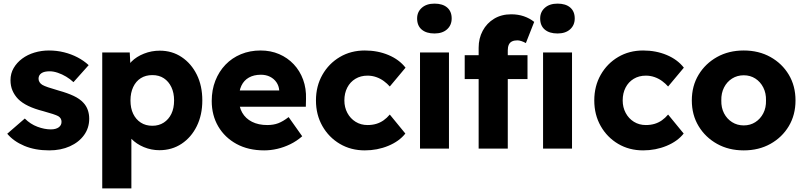

<svg xmlns="http://www.w3.org/2000/svg" viewBox="-20 -821 4445 1061"><path d="M20 -82 117 -166Q148 -135 187 -120.5Q226 -106 261 -106Q275 -106 286 -109Q297 -112 304.5 -117.5Q312 -123 316 -130.5Q320 -138 320 -148Q320 -168 302 -179Q293 -184 272 -191Q251 -198 218 -207Q171 -219 136.5 -235.5Q102 -252 80 -274Q60 -295 49 -320.5Q38 -346 38 -378Q38 -415 55.5 -445Q73 -475 102.5 -497Q132 -519 170.5 -530.5Q209 -542 250 -542Q294 -542 334 -532Q374 -522 408.5 -504Q443 -486 470 -461L386 -367Q368 -384 345.5 -397.5Q323 -411 299 -419Q275 -427 255 -427Q240 -427 228.5 -424.5Q217 -422 209 -416.5Q201 -411 197 -403.5Q193 -396 193 -386Q193 -376 198.5 -367Q204 -358 214 -352Q224 -346 246 -338.5Q268 -331 306 -320Q353 -307 387 -291Q421 -275 441 -253Q457 -236 465 -213.5Q473 -191 473 -165Q473 -114 444.5 -74.5Q416 -35 366 -12.5Q316 10 252 10Q174 10 114.5 -15Q55 -40 20 -82Z M545 220V-531H697L703 -412L673 -421Q680 -454 707 -481Q734 -508 775.5 -524.5Q817 -541 863 -541Q931 -541 984 -505.5Q1037 -470 1067.5 -408.5Q1098 -347 1098 -266Q1098 -186 1067.5 -124Q1037 -62 983.5 -26.5Q930 9 861 9Q816 9 775 -8Q734 -25 706 -54Q678 -83 669 -117L706 -131V220ZM942 -266Q942 -308 927 -339.5Q912 -371 885.5 -388.5Q859 -406 822 -406Q785 -406 758 -389Q731 -372 716 -340Q701 -308 701 -266Q701 -223 716 -192Q731 -161 758 -143.5Q785 -126 822 -126Q858 -126 885 -143.5Q912 -161 927 -192Q942 -223 942 -266Z M1150 -263Q1150 -324 1170 -375Q1190 -426 1226 -463.5Q1262 -501 1311.5 -521.5Q1361 -542 1420 -542Q1476 -542 1522.5 -522Q1569 -502 1603 -466Q1637 -430 1655 -381Q1673 -332 1671 -274L1670 -231H1247L1224 -321H1540L1523 -302V-322Q1521 -347 1507.5 -366.5Q1494 -386 1472 -397Q1450 -408 1422 -408Q1383 -408 1355.5 -392.5Q1328 -377 1314 -347.5Q1300 -318 1300 -275Q1300 -231 1318.5 -198.5Q1337 -166 1372.5 -148Q1408 -130 1457 -130Q1491 -130 1517.5 -140Q1544 -150 1575 -174L1650 -68Q1619 -41 1584 -24Q1549 -7 1512.5 1.5Q1476 10 1440 10Q1352 10 1287 -25.5Q1222 -61 1186 -122.5Q1150 -184 1150 -263Z M1726 -266Q1726 -345 1761.5 -407.5Q1797 -470 1858 -506Q1919 -542 1996 -542Q2067 -542 2126.5 -517Q2186 -492 2221 -447L2134 -343Q2120 -359 2101 -373Q2082 -387 2059 -395Q2036 -403 2011 -403Q1973 -403 1944 -385.5Q1915 -368 1899 -337Q1883 -306 1883 -266Q1883 -228 1899.5 -197Q1916 -166 1945 -148Q1974 -130 2011 -130Q2037 -130 2059 -136.5Q2081 -143 2099.5 -156Q2118 -169 2134 -188L2220 -83Q2186 -40 2125.5 -15Q2065 10 1996 10Q1919 10 1858 -26Q1797 -62 1761.5 -124.5Q1726 -187 1726 -266Z M2301 0V-531H2461V0ZM2285 -719Q2285 -755 2311 -778Q2337 -801 2381 -801Q2426 -801 2451 -779.5Q2476 -758 2476 -719Q2476 -682 2450.5 -659Q2425 -636 2381 -636Q2336 -636 2310.5 -657.5Q2285 -679 2285 -719Z M2625 -557Q2625 -609 2647.5 -651Q2670 -693 2710.5 -717.5Q2751 -742 2805 -742Q2843 -742 2875 -731Q2907 -720 2932 -700L2886 -583Q2873 -590 2861 -594Q2849 -598 2839 -598Q2821 -598 2809 -592Q2797 -586 2791.5 -573.5Q2786 -561 2786 -543V0H2706Q2679 0 2658.5 0Q2638 0 2625 0ZM2548 -384V-516H2895V-384ZM2981 0V-531H3141V0ZM2965 -719Q2965 -755 2991 -778Q3017 -801 3061 -801Q3106 -801 3131 -779.5Q3156 -758 3156 -719Q3156 -682 3130.5 -659Q3105 -636 3061 -636Q3016 -636 2990.5 -657.5Q2965 -679 2965 -719Z M3264 -266Q3264 -345 3299.5 -407.5Q3335 -470 3396 -506Q3457 -542 3534 -542Q3605 -542 3664.5 -517Q3724 -492 3759 -447L3672 -343Q3658 -359 3639 -373Q3620 -387 3597 -395Q3574 -403 3549 -403Q3511 -403 3482 -385.5Q3453 -368 3437 -337Q3421 -306 3421 -266Q3421 -228 3437.5 -197Q3454 -166 3483 -148Q3512 -130 3549 -130Q3575 -130 3597 -136.5Q3619 -143 3637.5 -156Q3656 -169 3672 -188L3758 -83Q3724 -40 3663.5 -15Q3603 10 3534 10Q3457 10 3396 -26Q3335 -62 3299.5 -124.5Q3264 -187 3264 -266Z M3803 -266Q3803 -346 3840.5 -408Q3878 -470 3942.5 -506Q4007 -542 4090 -542Q4173 -542 4237.5 -506Q4302 -470 4339 -408Q4376 -346 4376 -266Q4376 -186 4339 -124Q4302 -62 4237.5 -26Q4173 10 4090 10Q4007 10 3942.5 -26Q3878 -62 3840.5 -124Q3803 -186 3803 -266ZM4213 -266Q4214 -306 4198 -337.5Q4182 -369 4154 -387Q4126 -405 4090 -405Q4054 -405 4025.5 -387Q3997 -369 3981 -337.5Q3965 -306 3966 -266Q3965 -226 3981 -195Q3997 -164 4025.5 -146Q4054 -128 4090 -128Q4126 -128 4154 -146Q4182 -164 4198 -195Q4214 -226 4213 -266Z"/></svg>

Font: Our Lexend
Style: Bold
Weight: 700
Designer: Bonnie Shaver-Troup, Thomas Jockin
Foundry: Lexend
Version: Version 1.007